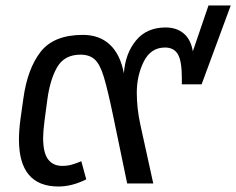

<svg xmlns="http://www.w3.org/2000/svg" viewBox="-20 -668 860 699"><path d="M820 -648 714 -361H642V-385Q642 -446 627.5 -470.5Q613 -495 581 -495Q529 -495 503.5 -444Q478 -393 478 -330Q478 -274 491 -214L538 0H443L393 -241Q372 -342 358 -388Q344 -434 325 -451.5Q306 -469 273 -469Q215 -469 188.5 -424Q162 -379 152 -303L142 -228Q137 -188 137 -166Q137 -112 155 -88Q173 -64 207 -64Q225 -64 241 -68.5Q257 -73 276 -81L294 -15Q242 11 193 11Q49 11 49 -160Q49 -195 55 -238L65 -309Q80 -418 128 -479.5Q176 -541 282 -541Q342 -541 380 -505.5Q418 -470 431 -401Q436 -473 475 -520.5Q514 -568 583 -568Q623 -568 649 -546Q675 -524 682 -481L739 -648Z"/></svg>

Font: FiraGO
Style: Italic
Weight: 400
Italic angle: -8°
Designer: bBox Type GmbH
Foundry: bBox Type GmbH
Version: Version 1.001